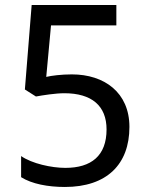

<svg xmlns="http://www.w3.org/2000/svg" viewBox="-20 -734 591 764"><path d="M238 10C405 10 495 -80 495 -229C495 -366 395 -438 266 -438C224 -438 185 -433 164 -428L183 -633H443V-714H106L79 -378L123 -350C150 -355 201 -363 236 -363C345 -363 404 -313 404 -219C404 -114 343 -66 240 -66C185 -66 107 -83 64 -113V-29C107 -2 171 10 238 10Z"/></svg>

Font: Noto Sans Devanagari UI
Style: Regular
Weight: 400
Designer: Jelle Bosma - Monotype Design Team
Foundry: Monotype Imaging Inc.
Version: Version 2.003